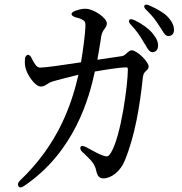

<svg xmlns="http://www.w3.org/2000/svg" viewBox="-20 -778 790 832"><path d="M602 -596 611 -582C620 -565 628 -552 641 -552C656 -552 665 -564 665 -580C665 -597 659 -612 640 -635C623 -655 597 -674 562 -691C550 -696 542 -696 540 -691C537 -685 539 -679 548 -670C572 -645 589 -619 602 -596ZM60 29C64 36 73 36 84 28C304 -120 367 -356 391 -468C438 -476 496 -486 529 -486C532 -486 534 -484 534 -476C534 -414 505 -187 460 -115C449 -98 445 -98 426 -104C413 -108 384 -123 352 -141C340 -147 331 -147 329 -141C326 -135 329 -127 337 -119L344 -113C376 -82 391 -68 397 -38C402 -16 410 -5 428 -5C463 -5 503 -37 521 -83C565 -190 586 -319 599 -442C601 -459 606 -464 612 -470C618 -475 624 -480 624 -490C624 -511 573 -560 551 -560C543 -560 538 -555 532 -550C526 -544 518 -537 510 -535L402 -519L415 -596C416 -604 418 -613 418 -618C422 -638 428 -646 433 -653C439 -661 443 -667 443 -677C443 -700 386 -740 351 -740C338 -741 320 -736 306 -731C295 -727 290 -722 290 -717C290 -712 296 -707 307 -703C318 -701 330 -697 340 -691C349 -686 351 -679 350 -660C349 -632 340 -560 331 -508C252 -496 176 -485 154 -485C138 -485 128 -504 117 -526C112 -537 105 -542 99 -540C92 -537 88 -531 88 -519C87 -504 88 -490 93 -476C100 -452 132 -403 157 -403C167 -403 174 -407 182 -412C188 -416 196 -421 205 -424C227 -431 279 -444 320 -454C289 -320 230 -151 66 5C57 14 56 22 60 29ZM615 -734C641 -709 656 -688 670 -666C674 -661 679 -652 683 -646C691 -632 698 -622 710 -622C725 -622 734 -632 734 -648C734 -667 726 -685 705 -707C689 -723 662 -739 628 -754C616 -760 608 -759 606 -754C603 -748 606 -742 615 -734Z"/></svg>

Font: 寒蝉锦书宋 CompactLight
Style: Bold
Weight: 400
Width: 4
Designer: 寒蝉锦书宋{Warren} 思源宋体{Ryoko NISHIZUKA 西塚涼子 (kana & ideographs); Frank Grießhammer (Latin, Greek & Cyrillic); Wenlong ZHANG 
Foundry: Adobe & ChillType
Version: Version 2.000;Glyphs 3.1.1 (3135)